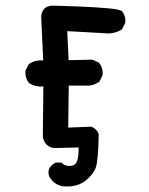

<svg xmlns="http://www.w3.org/2000/svg" viewBox="-20 -533 540 694"><path d="M155.3 90.8Q155.3 85.4 156.7 79.6Q164.1 62.5 180.7 55.2L182.1 54.7H202.6L204.6 57.1Q214.8 66.9 231 66.9Q244.6 66.9 252 59.6Q264.2 47.4 264.2 6.8Q264.2 3.4 264.2 0L179.7 2Q160.6 2 148.4 -10.3Q139.6 -19 134.8 -36.1L136.7 -220.7Q132.3 -220.2 125.5 -220.2Q118.7 -220.2 107.7 -222.7Q96.7 -225.1 84.5 -233.4L83.5 -234.4Q71.8 -250 71.8 -270.5Q71.8 -273.4 72.3 -278.3L84 -301.3L85.4 -302.2Q104.5 -314.9 127.9 -314.9Q132.3 -314.9 136.2 -314.5Q128.9 -468.3 128.9 -469.7Q128.9 -490.2 140.1 -501.5Q149.9 -511.2 167.5 -512.7H168Q356.9 -507.8 404.3 -498.5Q413.1 -496.6 419.9 -493.7L420.9 -492.2Q433.1 -478.5 433.1 -458Q433.1 -455.1 432.6 -450.2L420.9 -427.2L418.9 -425.8Q397 -412.1 369.1 -412.1Q362.8 -412.1 356 -413.1L223.1 -420.4L228 -315.4L314 -317.4L337.9 -306.2Q346.2 -295.4 348.6 -286.1Q351.1 -276.9 351.1 -271Q351.1 -265.1 350.6 -260.7L339.4 -237.8L337.4 -236.8Q322.3 -226.1 303.2 -223.6H228.5L226.6 -71.8L310.1 -75.2Q329.1 -67.4 336.4 -49.8L336.9 -48.3Q335 47.9 326.2 72.8Q316.9 98.6 287.1 121.6Q260.7 141.1 222.7 141.1Q211.9 141.1 207 140.4Q202.1 139.6 197 137.9Q191.9 136.2 187 133.8Q173.8 127 164.1 114.3Q155.3 103.5 155.3 90.8Z"/></svg>

Font: Bakudai
Style: Bold
Weight: 700
Version: Version 1.48